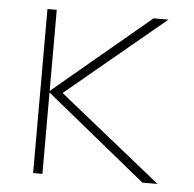

<svg xmlns="http://www.w3.org/2000/svg" viewBox="-44 -574 623 618"><g transform="rotate(5 268.0 -265.0)"><path d="M438 0 115 -263V0H85V-530H115V-268L428 -530H476L157 -265L487 0Z"/></g></svg>

Font: Geist Thin
Style: Regular
Weight: 400
Designer: Basement.studio, Andrés Briganti, Mateo Zaragoza
Foundry: Basement.studio, Vercel, Andrés Briganti, Guido Ferreyra, Mateo Zaragoza
Version: Version 1.401